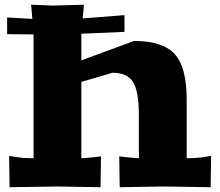

<svg xmlns="http://www.w3.org/2000/svg" viewBox="-20 -781 920 802"><path d="M9.8 -638.2V-708L115.2 -702.1Q109.9 -757.3 109.9 -761.2L200.2 -757.8L330.1 -761.2Q330.1 -742.2 325.2 -704.1L500 -717.8V-647.9Q400.9 -644 319.8 -640.1V-528.8L540 -609.9Q660.6 -609.9 710.2 -554.7Q759.8 -499.5 759.8 -365.2V-120.1Q806.6 -120.1 837.9 -126L861.8 -129.9L859.9 1L660.2 -2L480 1L478 -127.9L502 -125Q544.9 -120.1 560.1 -120.1V-297.9Q560.1 -399.9 535.6 -438.5Q511.2 -477.1 450.2 -477.1L319.8 -439V-120.1Q335 -120.1 377.9 -125L401.9 -127.9L399.9 1L220.2 -2L20 1L18.1 -129.9L42 -126Q73.2 -120.1 120.1 -120.1V-637.2Z"/></svg>

Font: Zantroke
Style: Regular
Weight: 500
Foundry: gluk
Version: Version 0.36